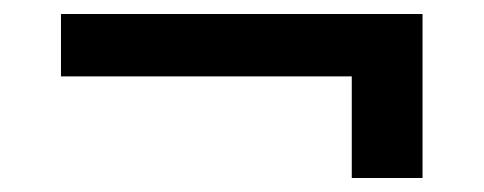

<svg xmlns="http://www.w3.org/2000/svg" viewBox="-20 -373 690 274"><path d="M482 -119V-353H583V-119ZM67 -264V-353H583V-264Z"/></svg>

Font: Azeret Mono Thin
Style: Regular
Weight: 400
Version: Version 1.002